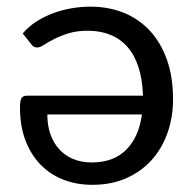

<svg xmlns="http://www.w3.org/2000/svg" viewBox="-20 -534 568 562"><path d="M118.5 -199Q118.5 -168 127.2 -142.2Q136 -116.5 152.8 -97.8Q169.5 -79 193.8 -68.8Q218 -58.5 248.5 -58.5Q312.5 -58.5 349.5 -95.8Q386.5 -133 395.5 -199ZM46.5 -436Q63.5 -456 86.2 -470.8Q109 -485.5 135.2 -495.2Q161.5 -505 189.5 -509.8Q217.5 -514.5 245 -514.5Q297.5 -514.5 341.8 -496.8Q386 -479 418.2 -444.5Q450.5 -410 468.5 -359.5Q486.5 -309 486.5 -243.5Q486.5 -190.5 470.2 -144.8Q454 -99 423.5 -65.2Q393 -31.5 349.2 -12.2Q305.5 7 250 7Q204.5 7 165.8 -8Q127 -23 98.8 -52Q70.5 -81 54.5 -123Q38.5 -165 38.5 -219Q38.5 -240 43 -247Q47.5 -254 60 -254H398.5Q397 -302 385.2 -337.8Q373.5 -373.5 352.8 -397Q332 -420.5 302.8 -432.2Q273.5 -444 237.5 -444Q204 -444 179.8 -436.2Q155.5 -428.5 138 -419.5Q120.5 -410.5 108.8 -402.8Q97 -395 89 -395Q77.5 -395 72 -404Z"/></svg>

Font: Lato
Style: Regular
Weight: 400
Designer: Lukasz Dziedzic with Adam Twardoch and Botio Nikoltchev
Foundry: tyPoland Lukasz Dziedzic
Version: Version 2.015; 2015-08-06; http://www.latofonts.com/